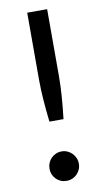

<svg xmlns="http://www.w3.org/2000/svg" viewBox="-84 -757 437 806"><g transform="rotate(-10 134.5 -354.0)"><path d="M177.5 -716.5V-430.5Q177.5 -408 176.5 -386.5Q175.5 -365 174 -343.2Q172.5 -321.5 170.2 -298.8Q168 -276 165 -250H105Q102 -276 99.8 -298.8Q97.5 -321.5 96 -343.2Q94.5 -365 93.5 -386.5Q92.5 -408 92.5 -430.5V-716.5ZM71 -55Q71 -68 75.8 -79.5Q80.5 -91 89 -99.5Q97.5 -108 108.8 -113Q120 -118 133.5 -118Q146.5 -118 157.8 -113Q169 -108 177.5 -99.5Q186 -91 191 -79.5Q196 -68 196 -55Q196 -41.5 191 -30.2Q186 -19 177.5 -10.5Q169 -2 157.8 2.8Q146.5 7.5 133.5 7.5Q120 7.5 108.8 2.8Q97.5 -2 89 -10.5Q80.5 -19 75.8 -30.2Q71 -41.5 71 -55Z"/></g></svg>

Font: Lato
Style: Regular
Weight: 400
Designer: Lukasz Dziedzic with Adam Twardoch and Botio Nikoltchev
Foundry: tyPoland Lukasz Dziedzic
Version: Version 2.015; 2015-08-06; http://www.latofonts.com/